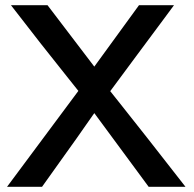

<svg xmlns="http://www.w3.org/2000/svg" viewBox="-20 -715 744 735"><path d="M7 0 280 -367 237 -421Q143 -538 22 -695H162L341 -460Q471 -638 512 -695H646L612 -649Q573 -596 500.5 -499Q428 -402 402 -366L441 -317Q528 -208 690 0H549L507 -57L341 -282L308 -235Q282 -197 225.5 -118.5Q169 -40 141 0Z"/></svg>

Font: Coval
Style: Medium
Weight: 500
Foundry: Context Ltd
Version: Version 001.000